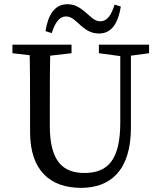

<svg xmlns="http://www.w3.org/2000/svg" viewBox="-20 -883 767 918"><path d="M367.5 15.2C504.2 15.2 606 -63.5 606 -273.6V-669.3H555.1V-298.1C555.1 -120.7 497.4 -56 383.8 -56C282.2 -56 218.2 -110 218.2 -281V-359.8C218.2 -464.6 218.2 -568.4 221.2 -669.3H120.8C123.8 -566.4 123.8 -462.6 123.8 -359.8V-251.8C123.8 -65.3 222.3 15.2 367.5 15.2ZM39.4 -628.5 170.5 -613.5H190.9L322 -628.5V-669.3H39.4V-628.5ZM452.8 -628.5 562.6 -613.8H583.2L692.7 -628.5V-669.3H452.8V-628.5ZM197.6 -734.1 227.3 -724.7C243.1 -773.9 263.2 -804.4 296 -804.4C325.8 -804.4 346.7 -776.9 371.6 -756.4C393.5 -738.6 416.7 -722.8 453.3 -722.8C515 -722.8 544.9 -773.8 557.8 -851.5L528 -860.9C512.2 -811.7 493.1 -781.2 459.3 -781.2C429.6 -781.2 408.6 -808.5 386.7 -826.3C360.9 -846.9 338.9 -862.8 302.2 -862.8C241.3 -862.8 209.5 -811.8 197.6 -734.1Z"/></svg>

Font: Source Serif Variable
Style: Regular
Weight: 389
Designer: Frank Grießhammer
Foundry: Adobe Systems Incorporated
Version: Version 3.001;hotconv 1.0.111;makeotfexe 2.5.65597